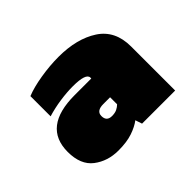

<svg xmlns="http://www.w3.org/2000/svg" viewBox="-77 -759 484 484"><g transform="rotate(-45 165.5 -517.0)"><path d="M108 -380Q70 -380 42.5 -401Q15 -422 15 -468Q15 -557 129 -557H188V-560Q188 -576 141 -576Q120 -576 95.5 -572.5Q71 -569 48 -562V-634Q70 -643 103.5 -648.5Q137 -654 168 -654Q233 -654 274.5 -627Q316 -600 316 -543V-386H198L192 -404Q179 -394 158.5 -387Q138 -380 108 -380ZM158 -453Q169 -453 176 -456.5Q183 -460 188 -465V-490H164Q139 -490 139 -472Q139 -453 158 -453Z"/></g></svg>

Font: Boz Display
Style: Regular
Weight: 900
Version: Version 2.000; ttfautohint (v1.8.3)